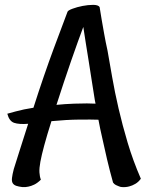

<svg xmlns="http://www.w3.org/2000/svg" viewBox="-20 -680 599 782"><path d="M553.7 47.9Q543.9 61.5 531.2 68.8Q518.6 76.2 506.8 79.1Q493.2 83 477.5 82Q471.7 82 464.8 79.1Q459 77.1 452.1 73.7Q445.3 70.3 440.4 63.5Q426.8 14.6 416 -31.2Q405.3 -77.1 397.5 -113.3Q387.7 -155.3 380.9 -192.4Q354.5 -193.4 302.2 -192.9Q250 -192.4 189.5 -186.5Q170.9 -127.9 160.2 -87.9Q149.4 -47.9 144.5 -21.5Q139.6 4.9 140.6 22Q141.6 39.1 146.5 51.8Q132.8 65.4 119.6 71.8Q106.4 78.1 95.7 80.1Q83 83 71.3 82Q55.7 80.1 45.9 76.7Q36.1 73.2 31.7 65.9Q27.3 58.6 28.8 44.9Q30.3 31.2 36.1 8.8Q42 -10.7 58.1 -61Q74.2 -111.3 94.7 -175.8Q57.6 -172.9 37.6 -179.7Q17.6 -186.5 9.8 -216.8Q25.4 -221.7 43.5 -226.1Q61.5 -230.5 78.1 -234.4Q96.7 -238.3 116.2 -241.2Q136.7 -305.7 158.2 -368.2Q179.7 -430.7 198.2 -480.5L254.9 -631.8Q256.8 -637.7 275.4 -644.5Q293.9 -651.4 316.4 -655.8Q338.9 -660.2 359.4 -660.2Q379.9 -660.2 385.7 -651.4Q388.7 -630.9 394 -600.6Q399.4 -570.3 404.3 -542Q410.2 -508.8 418 -473.6Q426.8 -424.8 437 -365.2Q447.3 -305.7 462.9 -238.3Q478.5 -170.9 500 -98.6Q521.5 -26.4 553.7 47.9ZM282.2 -257.8Q313.5 -258.8 334 -258.8Q354.5 -258.8 369.1 -257.8L366.2 -272.5Q360.4 -308.6 354 -349.6Q347.7 -390.6 341.3 -430.7Q335 -470.7 329.1 -506.8Q323.2 -543 319.3 -570.3Q309.6 -544.9 296.9 -509.3Q284.2 -473.6 269.5 -431.6Q254.9 -389.6 239.7 -343.8Q224.6 -297.9 210 -252.9Q227.5 -254.9 245.1 -255.9Q262.7 -256.8 282.2 -257.8Z"/></svg>

Font: Rancho
Style: Regular
Weight: 400
Designer: Font Diner, Inc
Foundry: Font Diner, Inc
Version: Version 1.000